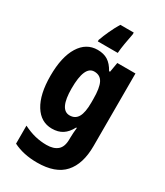

<svg xmlns="http://www.w3.org/2000/svg" viewBox="-242 -863 1033 1200"><g transform="rotate(30 274.5 -263.0)"><path d="M213 -560Q257 -560 287 -541Q317 -522 340 -480H347L359 -550H490V-26Q490 103 428.5 171.5Q367 240 235 240Q136 240 63 203V73Q107 95 147.5 105Q188 115 231 115Q282 115 310 91Q338 67 338 12V3Q338 -13 339.5 -34Q341 -55 343 -72H338Q316 -30 285 -10Q254 10 209 10Q129 10 83 -64.5Q37 -139 37 -272Q37 -408 84 -484Q131 -560 213 -560ZM262 -432Q191 -432 191 -270Q191 -117 264 -117Q304 -117 323 -150Q342 -183 342 -254V-280Q342 -360 323.5 -396Q305 -432 262 -432ZM353 -753Q345 -714 338.5 -675Q332 -636 330 -606H186V-617Q199 -653 216.5 -691Q234 -729 256 -766H353Z"/></g></svg>

Font: Noto Sans Arabic UI Cn XBd
Style: Regular
Weight: 800
Width: 3
Designer: Monotype Design Team, Nadine Chahine and Nizar Qandah
Foundry: Monotype Imaging Inc.
Version: Version 2.010; ttfautohint (v1.8.4.7-5d5b)